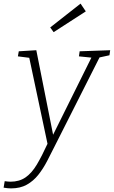

<svg xmlns="http://www.w3.org/2000/svg" viewBox="-71 -806 630 1063"><path d="M-51 233 -45 197Q-37 198 -29 199Q-21 200 -13 200Q36 200 70.5 176Q105 152 133 105Q161 58 192 -10L91 -486L28 -494L33 -522L130 -528L223 -60L435 -487L366 -494L370 -522L539 -528L535 -500L480 -488L232 3Q211 45 189.5 86.5Q168 128 141 162Q114 196 77.5 216.5Q41 237 -10 237Q-28 237 -51 233ZM226 -628 207 -654 375 -786 404 -743Z"/></svg>

Font: Bitter Light
Style: Italic
Weight: 300
Italic angle: -9°
Designer: Sol Matas, and Bitter project Authors
Foundry: Sol Matas
Version: Version 2.001